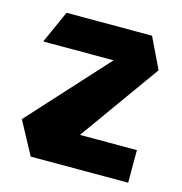

<svg xmlns="http://www.w3.org/2000/svg" viewBox="-83 -590 630 666"><g transform="rotate(15 232.0 -257.0)"><path d="M24 -397V-398L76 -514H383L369 -397ZM207 -84 22 -117V-118L383 -514L436 -404ZM85 0 22 -117H435V0Z"/></g></svg>

Font: Foldit SemiBold
Style: Regular
Weight: 600
Version: Version 1.003